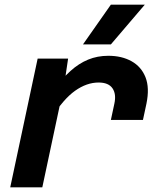

<svg xmlns="http://www.w3.org/2000/svg" viewBox="-20 -806 690 826"><path d="M457 -290 472 -360Q481 -401 464 -426Q447 -451 404 -451Q353 -451 303 -415.5Q253 -380 202 -299L212 -420Q247 -468 283 -500.5Q319 -533 359 -549.5Q399 -566 446 -566Q504 -566 546 -542.5Q588 -519 606 -473.5Q624 -428 610 -360L595 -290ZM24 0 142 -554H273L257 -446L162 0ZM337 -615 457 -786H603L457 -615Z"/></svg>

Font: Azeret Mono Thin SemiBold
Style: Italic
Weight: 600
Italic angle: -12°
Version: Version 1.002